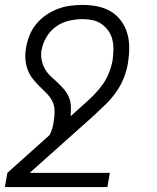

<svg xmlns="http://www.w3.org/2000/svg" viewBox="-21 -548 641 783"><path d="M417 215H-1L9 157L181 3Q188 -10 192 -24Q196 -38 198 -52Q202 -74 201.5 -96.5Q201 -119 191.5 -137Q182 -155 167 -169.5Q152 -184 137.5 -198.5Q123 -213 110.5 -229.5Q98 -246 91 -266Q84 -286 82.5 -308Q81 -330 85 -352Q89 -377 99 -402.5Q109 -428 126 -449Q143 -470 166 -486Q189 -502 214 -511.5Q239 -521 265 -524.5Q291 -528 316 -528Q347 -528 376.5 -522Q406 -516 430.5 -501.5Q455 -487 472.5 -463.5Q490 -440 498 -412Q506 -384 506 -353.5Q506 -323 501 -292Q496 -261 484 -230.5Q472 -200 453 -173Q434 -146 410 -122.5Q386 -99 361 -76L100 157H427ZM267 -74 317 -119Q339 -138 359 -158Q379 -178 395.5 -200.5Q412 -223 422.5 -249Q433 -275 438 -301Q441 -323 441.5 -344Q442 -365 437.5 -385Q433 -405 421.5 -421.5Q410 -438 394 -449.5Q378 -461 358 -465.5Q338 -470 317 -470Q289 -470 260.5 -463.5Q232 -457 208 -440Q184 -423 168.5 -397Q153 -371 149 -344L148 -343Q145 -322 149 -302.5Q153 -283 162.5 -266.5Q172 -250 186 -237Q200 -224 213.5 -211.5Q227 -199 239.5 -184.5Q252 -170 259.5 -152.5Q267 -135 268 -115Q269 -95 267 -74Z"/></svg>

Font: Iosevka Light Extended Oblique
Style: Regular
Weight: 300
Width: 7
Italic angle: -9°
Monospace: yes
Designer: Belleve Invis
Foundry: Belleve Invis
Version: Version 32.5.0; ttfautohint (v1.8.4)